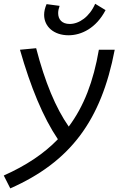

<svg xmlns="http://www.w3.org/2000/svg" viewBox="-55 -786 661 1036"><path d="M0.5 230.5C324.2 87.4 490.7 -134.8 564 -517.6H478.5C449.2 -346.7 397.5 -211.9 315.9 -103C245.6 -203.6 187.5 -343.3 140.1 -525.9L52.7 -517.6C109.9 -317.4 177.2 -153.3 257.3 -34.7C181.6 43.9 85.4 107.4 -34.7 161.1ZM314.9 -595.7C383.8 -595.7 463.9 -633.8 514.6 -731.4L458.5 -765.6C428.2 -695.3 371.6 -656.7 321.3 -656.7C279.3 -656.7 258.8 -681.2 258.8 -715.3C258.8 -727.5 261.7 -740.7 266.6 -754.4L196.3 -763.7C187.5 -743.2 183.1 -724.1 183.1 -706.1C183.1 -642.1 235.8 -595.7 314.9 -595.7Z"/></svg>

Font: Cascadia Code SemiLight
Style: Italic
Weight: 350
Italic angle: -10°
Monospace: yes
Designer: Aaron Bell
Foundry: Saja Typeworks
Version: Version 2404.023